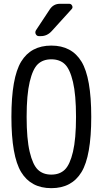

<svg xmlns="http://www.w3.org/2000/svg" viewBox="-20 -980 540 1010"><path d="M294.9 -960H344.7Q354.5 -960 359.4 -950.2Q364.3 -940.4 357.4 -932.6L252.9 -817.4Q228.5 -790 195.3 -790H184.6Q173.8 -790 168.5 -799.8Q163.1 -809.6 168.9 -820.3L241.2 -929.7Q260.7 -960 294.9 -960ZM320.8 -642.6Q293.9 -668 250 -668Q206.1 -668 179.2 -642.6Q152.3 -617.2 136.2 -549.3Q120.1 -481.4 120.1 -365.2Q120.1 -249 136.2 -181.2Q152.3 -113.3 179.2 -87.4Q206.1 -61.5 250 -61.5Q293.9 -61.5 320.8 -87.4Q347.7 -113.3 363.8 -181.2Q379.9 -249 379.9 -365.2Q379.9 -481.4 363.8 -549.3Q347.7 -617.2 320.8 -642.6ZM408.7 -74.7Q357.4 9.8 250 9.8Q142.6 9.8 91.3 -74.7Q40 -159.2 40 -365.2Q40 -571.3 91.3 -655.8Q142.6 -740.2 250 -740.2Q357.4 -740.2 408.7 -655.8Q460 -571.3 460 -365.2Q460 -159.2 408.7 -74.7Z"/></svg>

Font: Rounded-L Mgen+ 2m regular
Style: Regular
Weight: 400
Designer: [Source Han Sans]
Ryoko NISHIZUKA  (kana & ideographs); Paul D. Hunt (Latin, Greek & Cyrillic); Wenlong ZHANG  (bopomofo
Version: Version 1.059.20150602